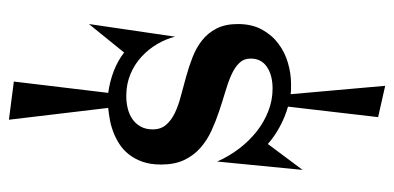

<svg xmlns="http://www.w3.org/2000/svg" viewBox="-250 -552 896 437"><g transform="rotate(-90 198.5 -333.0)"><path d="M206.1 -535.2Q231.9 -531.7 255.9 -522.5Q279.8 -513.2 297.9 -499L362.8 -579.1L334 -382.8Q329.1 -403.3 317.4 -423.3Q305.7 -443.4 288.6 -459.2Q271.5 -475.1 248.8 -484.6Q226.1 -494.1 199.2 -494.1Q184.1 -494.1 170.4 -490.7Q156.7 -487.3 146.2 -480Q135.7 -472.7 129.4 -461.2Q123 -449.7 123 -434.1Q123 -415.5 133.3 -403.6Q143.6 -391.6 160.4 -383.5Q177.2 -375.5 198.7 -369.9Q220.2 -364.3 242.9 -357.9Q265.6 -351.6 287.1 -343.3Q308.6 -335 325.4 -321.8Q342.3 -308.6 352.5 -288.8Q362.8 -269 362.8 -240.2Q362.8 -208 350.1 -185.1Q337.4 -162.1 317.6 -147.5Q297.9 -132.8 273.9 -126Q250 -119.1 227.1 -119.1Q221.2 -119.1 215.1 -119.1Q209 -119.1 203.1 -120.1L222.2 95.2L150.9 79.1L174.8 -126Q150.9 -132.8 128.9 -144.8Q106.9 -156.7 89.8 -171.9L30.8 -92.8L49.8 -287.1Q62 -259.8 79.6 -236.8Q97.2 -213.9 118.7 -197Q140.1 -180.2 164.8 -170.7Q189.5 -161.1 215.8 -161.1Q246.6 -161.1 265.4 -174.1Q284.2 -187 284.2 -210.9Q284.2 -226.6 273.9 -237.1Q263.7 -247.6 246.6 -255.1Q229.5 -262.7 207.8 -269Q186 -275.4 163.6 -283Q141.1 -290.5 119.4 -300.5Q97.7 -310.5 80.6 -325.7Q63.5 -340.8 53.2 -362.5Q43 -384.3 43 -415Q43 -439 49.3 -457Q55.7 -475.1 66.2 -488.3Q76.7 -501.5 90.1 -510Q103.5 -518.6 117.9 -523.9Q132.3 -529.3 146.5 -531.7Q160.6 -534.2 171.9 -535.2L145 -761.2L231.9 -750Z"/></g></svg>

Font: Risque
Style: Regular
Weight: 400
Designer: Astigmatic (AOETI)
Foundry: Astigmatic (AOETI)
Version: Version 1.000